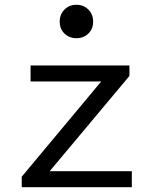

<svg xmlns="http://www.w3.org/2000/svg" viewBox="-20 -784 640 804"><path d="M71 -44 404 -443H108V-510H522V-466L188 -67H532V0H71ZM230 -693Q230 -724 250 -744Q270 -764 300 -764Q330 -764 350 -744Q370 -724 370 -693Q370 -663 350 -643.5Q330 -624 300 -624Q270 -624 250 -643.5Q230 -663 230 -693Z"/></svg>

Font: Office Code Pro
Style: Regular
Weight: 400
Designer: Nathan Rutzky & Paul D. Hunt
Foundry: Adobe Systems Incorporated
Version: Version 1.004